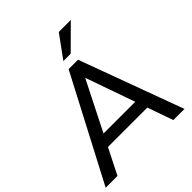

<svg xmlns="http://www.w3.org/2000/svg" viewBox="-255 -1085 1242 1242"><g transform="rotate(-45 366.0 -463.5)"><path d="M99 0H-9L364 -712H450L712 0H610L387 -634H419ZM142 -176 186 -258H556L586 -176ZM444 -773H377L489 -927H599Z"/></g></svg>

Font: Muli SemiBold
Style: Italic
Weight: 600
Italic angle: -4.541°
Designer: Vernon Adams
Foundry: Vernon Adams
Version: Version 2.100; ttfautohint (v1.8.1.43-b0c9)